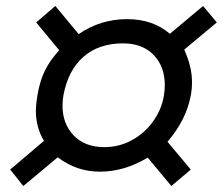

<svg xmlns="http://www.w3.org/2000/svg" viewBox="-20 -647 745 642"><path d="M659 -627 548 -534Q491 -583 405 -583Q316 -583 243 -533L165 -627L101 -572L178 -479Q146 -444 129.5 -409.5Q113 -375 105 -328Q100 -296 100 -276Q100 -221 127 -176L14 -80L58 -25L173 -121Q205 -97 239.5 -85Q274 -73 315 -73Q395 -73 474 -120L553 -25L618 -80L540 -173Q603 -246 618 -328Q622 -349 622 -373Q622 -424 596 -481L705 -572ZM391 -502Q456 -502 493.5 -463.5Q531 -425 531 -362Q531 -345 528 -327Q520 -280 491.5 -240.5Q463 -201 420.5 -178Q378 -155 329 -155Q264 -155 226.5 -194Q189 -233 189 -294Q189 -310 192 -328Q208 -413 259.5 -457.5Q311 -502 391 -502Z"/></svg>

Font: Geom
Style: Italic
Weight: 400
Italic angle: -10°
Version: Version 1.102